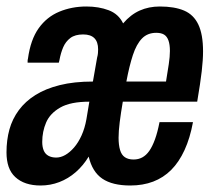

<svg xmlns="http://www.w3.org/2000/svg" viewBox="-20 -559 660 591"><path d="M105 12Q80 12 60.5 5.5Q41 -1 27 -14Q13 -27 6.5 -46Q0 -65 0 -90Q0 -128 9 -160.5Q18 -193 38 -220Q58 -247 89 -266.5Q120 -286 164 -297Q208 -308 266 -308L279 -382Q281 -389 281.5 -395.5Q282 -402 282 -407Q282 -430 270.5 -441.5Q259 -453 236 -453Q211 -453 196.5 -442Q182 -431 174.5 -413.5Q167 -396 163 -374L161 -366H65Q65 -368 65 -371.5Q65 -375 66 -378Q74 -437 99 -472Q124 -507 162.5 -523Q201 -539 246 -539Q284 -539 314.5 -527.5Q345 -516 359 -487Q382 -514 410 -526.5Q438 -539 472 -539Q517 -539 546.5 -526.5Q576 -514 590.5 -483.5Q605 -453 605 -401Q605 -375 601 -340Q597 -305 587 -246H358Q352 -211 348.5 -183Q345 -155 345 -135Q345 -113 349.5 -97.5Q354 -82 364.5 -75Q375 -68 391 -68Q406 -68 418 -74.5Q430 -81 439.5 -94.5Q449 -108 457 -130Q465 -152 471 -183H574Q565 -134 548 -97Q531 -60 507 -36Q483 -12 451.5 0Q420 12 381 12Q326 12 295 -9Q264 -30 253 -77Q236 -49 213 -29Q190 -9 162.5 1.5Q135 12 105 12ZM153 -74Q167 -74 181 -82Q195 -90 208 -105Q221 -120 231 -142Q241 -164 246 -192L255 -246Q197 -246 165.5 -228Q134 -210 122 -182Q110 -154 110 -122Q110 -107 114.5 -96Q119 -85 129 -79.5Q139 -74 153 -74ZM369 -308H491Q496 -338 499.5 -361.5Q503 -385 503 -402Q503 -422 498.5 -434.5Q494 -447 485 -452.5Q476 -458 461 -458Q434 -458 417 -440.5Q400 -423 389 -389.5Q378 -356 369 -308Z"/></svg>

Font: Archivo ExtraCondensed SemiBold
Style: Italic
Weight: 600
Width: 2
Italic angle: -10°
Designer: Hector Gatti
Foundry: Omnibus-Type
Version: Version 2.001